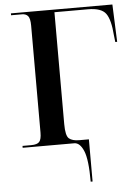

<svg xmlns="http://www.w3.org/2000/svg" viewBox="-61 -760 722 1016"><g transform="rotate(-5 300.0 -252.0)"><path d="M379 210H389V-14H338Q301 -14 283.5 -29Q266 -44 266 -106V-700H445Q515 -700 539 -667Q563 -634 569 -550L573 -515H583L575 -714H36V-704H94Q115 -704 126 -691Q137 -678 137 -640V-72Q137 -36 125.5 -23Q114 -10 82 -10H36V0H310Q340 0 359.5 46Q379 92 379 210Z"/></g></svg>

Font: Noto Serif Display Semi
Style: Regular
Weight: 600
Designer: Monotype Design Team
Foundry: Monotype Imaging Inc.
Version: Version 1.900